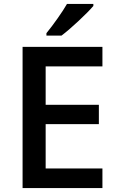

<svg xmlns="http://www.w3.org/2000/svg" viewBox="-20 -951 598 971"><path d="M498 0H94.2V-713.9H498V-615.2H210.9V-420.9H480V-323.2H210.9V-99.1H498ZM214.8 -771V-783.2Q242.7 -817.4 272.2 -859.4Q301.8 -901.4 318.8 -931.2H452.1V-920.9Q426.8 -891.1 376.2 -844Q325.7 -796.9 291 -771Z"/></svg>

Font: f2_52653          
Style: Regular
Weight: 600
Foundry: Ascender Corporation
Version: Version 1.10